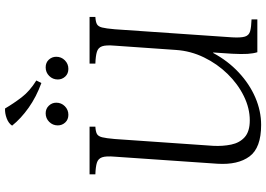

<svg xmlns="http://www.w3.org/2000/svg" viewBox="-167 -873 1055 761"><g transform="rotate(-90 360.5 -492.5)"><path d="M246 15Q155 15 121 -31Q87 -77 92 -158L120 -565Q123 -600 117.5 -615.5Q112 -631 96 -636Q80 -641 50 -642V-665H239V-642Q220 -641 210.5 -636Q201 -631 197 -615.5Q193 -600 190 -565L163 -175Q161 -137 168 -103.5Q175 -70 197.5 -50Q220 -30 264 -30Q312 -30 360 -53.5Q408 -77 448 -118Q488 -159 513.5 -211.5Q539 -264 543 -322L560 -565Q563 -600 557.5 -615.5Q552 -631 535.5 -636Q519 -641 489 -642V-665H674V-642Q655 -641 645.5 -636Q636 -631 632 -615.5Q628 -600 625 -565L593 -100Q591 -65 596 -49Q601 -33 617.5 -28.5Q634 -24 664 -23V0H534Q529 -16 527.5 -38.5Q526 -61 528 -100L533 -175H531Q500 -117 454 -74Q408 -31 354.5 -8Q301 15 246 15ZM286 -749Q267 -749 255.5 -761.5Q244 -774 244 -791Q244 -811 258 -825Q272 -839 292 -839Q310 -839 322 -826.5Q334 -814 334 -797Q334 -777 320 -763Q306 -749 286 -749ZM468 -749Q449 -749 437.5 -761.5Q426 -774 426 -791Q426 -811 440 -825Q454 -839 474 -839Q493 -839 504.5 -826.5Q516 -814 516 -797Q516 -777 502 -763Q488 -749 468 -749ZM311 -1000Q331 -966 355.5 -934Q380 -902 422 -876L412 -856Q357 -876 314 -906.5Q271 -937 243 -972Q252 -986 272 -993.5Q292 -1001 311 -1000Z"/></g></svg>

Font: Bona Nova
Style: Italic
Weight: 400
Italic angle: -4°
Designer: Mateusz Machalski
Foundry: Capitalics
Version: Version 4.001; ttfautohint (v1.8.3)